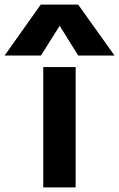

<svg xmlns="http://www.w3.org/2000/svg" viewBox="-111 -810 515 830"><path d="M76 0V-520H216V0ZM-91 -570 65 -790H227L384 -570H227L148 -697H146L66 -570Z"/></svg>

Font: M PLUS 1
Style: Bold
Weight: 700
Designer: Coji Morishita
Foundry: UNDERFOREST DESIGN
Version: Version 1.001